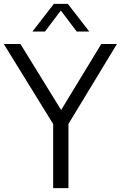

<svg xmlns="http://www.w3.org/2000/svg" viewBox="-36 -966 621 986"><path d="M237 0V-329L-16.5 -740H69L278 -401L484 -740H564.5L315.5 -329.5V0ZM130.5 -804 240.5 -946H312.5L422.5 -804H358L276.5 -912L195 -804Z"/></svg>

Font: Encode Sans SemiCondensed SemiCondensed
Style: Regular
Weight: 400
Width: 4
Designer: Multiple Designers
Foundry: Impallari Type
Version: Version 3.000; ttfautohint (v1.8.3) -l 8 -r 50 -G 200 -x 14 